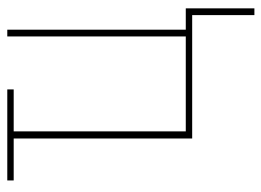

<svg xmlns="http://www.w3.org/2000/svg" viewBox="-118 -442 735 540"><g transform="rotate(-90 250.0 -172.5)"><path d="M477 175V0H130V-502H12V-520H268V-502H150V-18H417V-520H436V-18H496V175Z"/></g></svg>

Font: Iosevka SS04 Thin
Style: Regular
Weight: 100
Monospace: yes
Designer: Belleve Invis
Foundry: Belleve Invis
Version: Version 19.0.0; ttfautohint (v1.8.4)